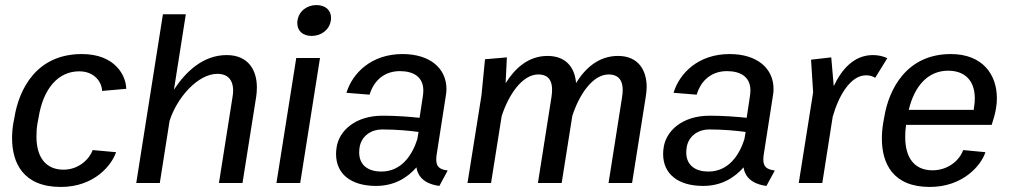

<svg xmlns="http://www.w3.org/2000/svg" viewBox="-20 -732 4052 768"><path d="M33.3 -239.2C30 -220 28.3 -199.2 28.3 -179.2C28.3 -80.8 72.5 15.8 223.3 15.8C356.7 15.8 426.7 -70.8 444.2 -123.3L350.8 -131.7C338.3 -96.7 295.8 -53.3 234.2 -53.3C164.2 -53.3 125.8 -101.7 125.8 -185.8C125.8 -202.5 126.7 -220 130 -239.2L134.2 -260.8C152.5 -377.5 212.5 -446.7 296.7 -446.7C358.3 -446.7 387.5 -403.3 388.3 -368.3L485 -376.7C484.2 -429.2 440.8 -515.8 307.5 -515.8C125.8 -515.8 55.8 -375.8 37.5 -260.8Z M525 0H619.2L658.3 -248.3C686.7 -339.2 770 -436.7 850 -436.7C884.2 -436.7 912.5 -419.2 912.5 -369.2C912.5 -361.7 911.7 -352.5 910 -343.3L855.8 0H950L1005 -346.7C1006.7 -359.2 1007.5 -370.8 1007.5 -382.5C1007.5 -453.3 971.7 -511.7 886.7 -511.7C792.5 -511.7 722.5 -445 675.8 -373.3L723.3 -675H631.7Z M1085.8 0H1180.8L1260 -500H1165ZM1245.8 -711.7C1208.3 -711.7 1175.8 -688.3 1170 -650C1169.2 -646.7 1169.2 -642.5 1169.2 -639.2C1169.2 -607.5 1192.5 -588.3 1226.7 -588.3C1264.2 -588.3 1297.5 -611.7 1303.3 -650C1304.2 -653.3 1304.2 -657.5 1304.2 -660.8C1304.2 -692.5 1280 -711.7 1245.8 -711.7Z M1326.7 -144.2C1325 -134.2 1324.2 -125 1324.2 -115.8C1324.2 -36.7 1383.3 11.7 1484.2 11.7C1558.3 11.7 1610 -21.7 1645.8 -62.5C1654.2 -7.5 1704.2 7.5 1737.5 11.7L1770.8 -50C1737.5 -54.2 1725 -65.8 1725 -94.2C1725 -101.7 1725.8 -110 1727.5 -119.2L1763.3 -349.2C1765 -358.3 1765.8 -367.5 1765.8 -375.8C1765.8 -458.3 1700.8 -515.8 1590 -515.8C1464.2 -515.8 1389.2 -438.3 1365.8 -360.8L1458.3 -353.3C1476.7 -414.2 1521.7 -447.5 1579.2 -447.5C1633.3 -447.5 1673.3 -425 1673.3 -370C1673.3 -363.3 1672.5 -356.7 1671.7 -349.2L1658.3 -260.8C1618.3 -265 1565 -269.2 1510.8 -269.2C1399.2 -269.2 1336.7 -207.5 1326.7 -144.2ZM1654.2 -204.2 1649.2 -175C1629.2 -112.5 1586.7 -45.8 1505 -45.8C1457.5 -45.8 1416.7 -67.5 1416.7 -122.5C1416.7 -128.3 1417.5 -135.8 1418.3 -142.5C1425.8 -190 1467.5 -214.2 1507.5 -214.2C1565.8 -214.2 1618.3 -209.2 1654.2 -204.2Z M1920 -495 1905.8 -350 1850 0H1944.2L1986.7 -267.5C2013.3 -350 2067.5 -434.2 2133.3 -434.2C2164.2 -434.2 2188.3 -420 2188.3 -372.5C2188.3 -364.2 2187.5 -354.2 2185.8 -343.3L2131.7 0H2226.7L2269.2 -268.3C2295.8 -350.8 2349.2 -434.2 2415 -434.2C2445.8 -434.2 2470.8 -419.2 2470.8 -371.7C2470.8 -363.3 2470 -354.2 2468.3 -343.3L2414.2 0H2508.3L2563.3 -346.7C2565 -359.2 2566.7 -371.7 2566.7 -383.3C2566.7 -452.5 2532.5 -508.3 2451.7 -508.3C2375 -508.3 2320.8 -459.2 2284.2 -400C2279.2 -461.7 2244.2 -508.3 2170 -508.3C2093.3 -508.3 2039.2 -458.3 2002.5 -399.2L2007.5 -502.5Z M2635 -144.2C2633.3 -134.2 2632.5 -125 2632.5 -115.8C2632.5 -36.7 2691.7 11.7 2792.5 11.7C2866.7 11.7 2918.3 -21.7 2954.2 -62.5C2962.5 -7.5 3012.5 7.5 3045.8 11.7L3079.2 -50C3045.8 -54.2 3033.3 -65.8 3033.3 -94.2C3033.3 -101.7 3034.2 -110 3035.8 -119.2L3071.7 -349.2C3073.3 -358.3 3074.2 -367.5 3074.2 -375.8C3074.2 -458.3 3009.2 -515.8 2898.3 -515.8C2772.5 -515.8 2697.5 -438.3 2674.2 -360.8L2766.7 -353.3C2785 -414.2 2830 -447.5 2887.5 -447.5C2941.7 -447.5 2981.7 -425 2981.7 -370C2981.7 -363.3 2980.8 -356.7 2980 -349.2L2966.7 -260.8C2926.7 -265 2873.3 -269.2 2819.2 -269.2C2707.5 -269.2 2645 -207.5 2635 -144.2ZM2962.5 -204.2 2957.5 -175C2937.5 -112.5 2895 -45.8 2813.3 -45.8C2765.8 -45.8 2725 -67.5 2725 -122.5C2725 -128.3 2725.8 -135.8 2726.7 -142.5C2734.2 -190 2775.8 -214.2 2815.8 -214.2C2874.2 -214.2 2926.7 -209.2 2962.5 -204.2Z M3224.2 -493.3 3232.5 -362.5 3175 0H3269.2L3310.8 -265C3334.2 -348.3 3381.7 -430.8 3444.2 -430.8C3460 -430.8 3470.8 -426.7 3480.8 -420.8L3529.2 -499.2C3513.3 -506.7 3495 -511.7 3471.7 -511.7C3394.2 -511.7 3345.8 -452.5 3315 -387.5L3305 -502.5Z M3512.5 -238.3C3509.2 -218.3 3507.5 -197.5 3507.5 -177.5C3507.5 -79.2 3550.8 15.8 3699.2 15.8C3830.8 15.8 3904.2 -69.2 3921.7 -123.3L3832.5 -131.7C3820.8 -95.8 3776.7 -50.8 3710 -50.8C3637.5 -50.8 3600.8 -100.8 3600.8 -184.2C3600.8 -199.2 3601.7 -215 3604.2 -232.5H3946.7C3954.2 -255 3960.8 -277.5 3964.2 -300C3966.7 -313.3 3967.5 -325.8 3967.5 -339.2C3967.5 -434.2 3910 -515.8 3783.3 -515.8C3607.5 -515.8 3535 -376.7 3516.7 -261.7ZM3615 -292.5C3638.3 -390 3693.3 -449.2 3772.5 -449.2C3835.8 -449.2 3879.2 -413.3 3879.2 -338.3C3879.2 -326.7 3878.3 -314.2 3875.8 -300.8C3875.8 -298.3 3875 -295 3875 -292.5Z"/></svg>

Font: Boon Medium
Style: Italic
Weight: 500
Italic angle: -9°
Designer: Sungsit Sawaiwan
Foundry: FontUni
Version: Version 3.0